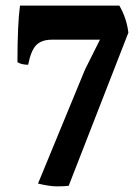

<svg xmlns="http://www.w3.org/2000/svg" viewBox="-20 -705 491 682"><path d="M224 -45Q208 -43 182 -43Q156 -43 115 -53L282 -458L335 -564H164Q128 -564 109 -545Q90 -526 80 -475Q57 -475 42 -484Q42 -619 51 -685H404Q430 -640 436 -589Z"/></svg>

Font: Halant
Style: Bold
Weight: 700
Designer: Hitesh Malaviya (Devanagari), Satya Rajpurohit (Latin)
Foundry: Indian Type Foundry
Version: Version 1.101;PS 1.0;hotconv 1.0.78;makeotf.lib2.5.61930; tt